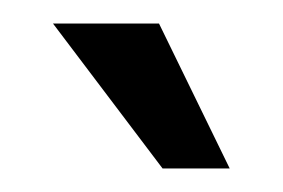

<svg xmlns="http://www.w3.org/2000/svg" viewBox="-20 -675 240 163"><path d="M118 -532H175L115 -655H25L118 -532Z"/></svg>

Font: Tajawal Medium
Style: Regular
Weight: 500
Designer: Boutros Fonts
Foundry: Created by Boutros International 2017
Version: Version 1.700